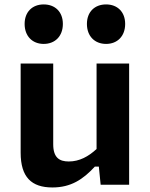

<svg xmlns="http://www.w3.org/2000/svg" viewBox="-20 -814 660 846"><path d="M71 -534V-141.5C71 -33 119 12 211 12C292.5 12 346 -23.5 398 -80H415.5L423.5 0H549V-534H405.5V-157.5C370 -124.5 330 -102.5 283 -102.5C242.5 -102.5 214.5 -118.5 214.5 -178.5V-534ZM172.5 -620.5C223 -620.5 257 -655 257 -708.5C257 -761.5 223 -794.5 172.5 -794.5C122.5 -794.5 88.5 -761.5 88.5 -708.5C88.5 -655 122.5 -620.5 172.5 -620.5ZM447.5 -620.5C497.5 -620.5 531.5 -655 531.5 -708.5C531.5 -761.5 497.5 -794.5 447.5 -794.5C397 -794.5 363 -761.5 363 -708.5C363 -655 397 -620.5 447.5 -620.5Z"/></svg>

Font: Monaspace Neon
Style: Bold
Weight: 700
Designer: Riley Cran & the Lettermatic Team
Foundry: Lettermatic
Version: Version 1.200 (Monaspace Neon)